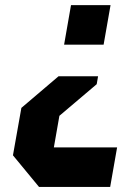

<svg xmlns="http://www.w3.org/2000/svg" viewBox="-20 -614 509 759"><path d="M442.9 -31.2 415.5 125H134.3L31.2 0L64.5 -187.5L211.4 -312.5H367.7L362.3 -281.2L214.8 -156.2L192.9 -31.2ZM417 -593.8 389.6 -437.5H233.4L260.7 -593.8Z"/></svg>

Font: Signwood
Style: Italic
Weight: 400
Italic angle: -10°
Designer: GGBotNet
Foundry: GGBotNet
Version: 0.95